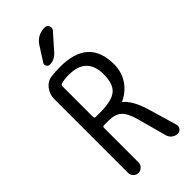

<svg xmlns="http://www.w3.org/2000/svg" viewBox="-294 -1024 1089 1089"><g transform="rotate(-45 250.0 -480.0)"><path d="M154.3 -652.3V-407.2Q154.3 -396.5 165 -396.5H202.1Q293.9 -396.5 331.1 -427.2Q368.2 -458 368.2 -535.2Q368.2 -673.8 224.6 -673.8Q191.4 -673.8 165 -666Q154.3 -663.1 154.3 -652.3ZM70.3 -42V-634.8Q70.3 -672.9 93.8 -702.6Q117.2 -732.4 153.3 -736.3Q185.5 -740.2 224.6 -740.2Q449.2 -740.2 450.2 -535.2Q450.2 -473.6 419.4 -426.3Q388.7 -378.9 333 -352.5Q331.1 -352.5 331.1 -350.6Q331.1 -349.6 332 -348.6Q377 -313.5 407.2 -213.9L458 -41Q461.9 -25.4 452.6 -12.7Q443.4 0 426.8 0Q408.2 0 393.1 -11.7Q377.9 -23.4 373 -41L325.2 -215.8Q307.6 -281.2 280.3 -305.7Q252.9 -330.1 202.1 -330.1H165Q154.3 -330.1 154.3 -319.3V-42Q154.3 -25.4 141.6 -12.7Q128.9 0 111.8 0Q94.7 0 82.5 -12.7Q70.3 -25.4 70.3 -42ZM226.6 -910.2Q258.8 -960 320.3 -960Q336.9 -960 343.8 -943.8Q350.6 -927.7 339.8 -915L255.9 -820.3Q228.5 -790 190.4 -790Q177.7 -790 171.4 -802.2Q165 -814.5 171.9 -824.2Z"/></g></svg>

Font: Rounded-X Mgen+ 1mn regular
Style: Regular
Weight: 400
Designer: [Source Han Sans]
Ryoko NISHIZUKA  (kana & ideographs); Paul D. Hunt (Latin, Greek & Cyrillic); Wenlong ZHANG  (bopomofo
Version: Version 1.059.20150602